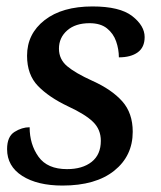

<svg xmlns="http://www.w3.org/2000/svg" viewBox="-20 -566 500 596"><path d="M174 10Q96 10 49 -20Q2 -50 2 -103Q2 -142 25 -156.5Q48 -171 72 -171Q72 -118 99.5 -79.5Q127 -41 188 -41Q236 -41 264.5 -63.5Q293 -86 293 -129Q293 -164 269 -187.5Q245 -211 191 -236Q132 -264 98 -299Q64 -334 64 -393Q64 -461 118.5 -503.5Q173 -546 267 -546Q352 -546 390.5 -516Q429 -486 429 -451Q429 -419 407.5 -403.5Q386 -388 349 -388Q349 -413 340.5 -437.5Q332 -462 312 -478Q292 -494 258 -494Q214 -494 188.5 -471.5Q163 -449 163 -415Q163 -382 188.5 -360.5Q214 -339 267 -315Q327 -288 359.5 -251.5Q392 -215 392 -157Q392 -82 334.5 -36Q277 10 174 10Z"/></svg>

Font: Noto Serif Medium
Style: Italic
Weight: 500
Italic angle: -12°
Designer: Monotype Design Team
Foundry: Monotype Imaging Inc.
Version: Version 2.014; ttfautohint (v1.8.4.7-5d5b)